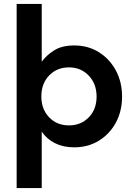

<svg xmlns="http://www.w3.org/2000/svg" viewBox="-20 -740 692 980"><path d="M65 220V-720H193V-425Q217 -458 256.5 -483Q296 -508 359 -508Q429 -508 484 -474Q539 -440 571 -381Q603 -322 603 -247Q603 -172 571 -113.5Q539 -55 484 -21.5Q429 12 359 12Q303 12 261 -9Q219 -30 193 -68V220ZM332 -100Q393 -100 433 -141Q473 -182 473 -247Q473 -312 433 -354Q393 -396 332 -396Q270 -396 230.5 -354.5Q191 -313 191 -248Q191 -183 230.5 -141.5Q270 -100 332 -100Z"/></svg>

Font: Firefly Display
Style: Bold
Weight: 700
Designer: Colophon Foundry, Jonny Pinhorn
Foundry: Colophon Foundry
Version: Version 1.200; ttfautohint (v1.8.3)